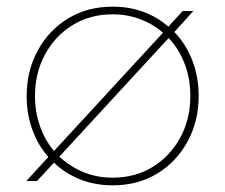

<svg xmlns="http://www.w3.org/2000/svg" viewBox="-20 -543 676 576"><path d="M318 13Q265 13 220 -5Q175 -23 142 -55L91 0H59L125 -72Q94 -107 77 -154Q60 -201 60 -255Q60 -330 93 -391Q126 -452 184 -487.5Q242 -523 318 -523Q368 -523 410 -507.5Q452 -492 485 -463L528 -510H560L503 -447Q538 -411 557 -361.5Q576 -312 576 -255Q576 -180 543 -119Q510 -58 452 -22.5Q394 13 318 13ZM318 -10Q386 -10 438.5 -42.5Q491 -75 521 -130.5Q551 -186 551 -255Q551 -307 534 -351.5Q517 -396 486 -429L158 -73Q189 -44 229.5 -27Q270 -10 318 -10ZM142 -90 469 -445Q439 -471 400.5 -485.5Q362 -500 318 -500Q250 -500 197.5 -467.5Q145 -435 115 -379.5Q85 -324 85 -255Q85 -207 100 -164.5Q115 -122 142 -90Z"/></svg>

Font: MuseoModerno SemiBold Thin
Style: Regular
Weight: 250
Version: Version 1.001